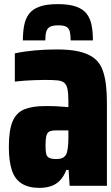

<svg xmlns="http://www.w3.org/2000/svg" viewBox="-20 -830 539 932"><path d="M171 82Q119 82 85.5 61Q52 40 37.5 -4Q23 -48 23 -117Q23 -198 41 -240.5Q59 -283 97.5 -299Q136 -315 196 -315Q207 -315 220.5 -315Q234 -315 248 -314.5Q262 -314 278 -312.5Q294 -311 312 -310V-339Q312 -377 307.5 -398Q303 -419 291.5 -428.5Q280 -438 257 -440Q234 -442 198 -442Q174 -442 149 -441Q124 -440 100.5 -438.5Q77 -437 52 -434V-571Q100 -581 151 -585.5Q202 -590 256 -590Q317 -590 359 -581Q401 -572 429.5 -553Q458 -534 472.5 -503Q487 -472 493 -428Q499 -384 499 -324V72H318L313 -5H302Q290 26 271.5 45.5Q253 65 227.5 73.5Q202 82 171 82ZM252 -58Q266 -58 275.5 -60.5Q285 -63 292 -69Q299 -75 303 -84Q307 -95 309.5 -115Q312 -135 312 -162V-197H252Q230 -197 219.5 -191.5Q209 -186 205 -170Q201 -154 201 -124Q201 -98 204 -84Q207 -70 218.5 -64Q230 -58 252 -58ZM261 -810Q316 -810 350.5 -797.5Q385 -785 402 -761.5Q419 -738 425 -706Q431 -674 431 -634H323Q323 -660 319 -676Q315 -692 303 -699.5Q291 -707 263 -707Q235 -707 222 -699.5Q209 -692 204.5 -676Q200 -660 200 -634H91Q91 -672 97 -705Q103 -738 120 -761.5Q137 -785 171 -797.5Q205 -810 261 -810Z"/></svg>

Font: Farlight84_Sys_V01
Style: Bold
Weight: 700
Designer: Monotype Design Team, Nadine Chahine and Nizar Qandah
Foundry: Monotype Imaging Inc.
Version: Version 2.004;October 31, 2024;FontCreator 14.0.0.2814 64-bi